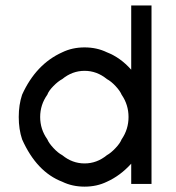

<svg xmlns="http://www.w3.org/2000/svg" viewBox="-20 -687 656 717"><path d="M379.2 -8.3Q341.7 10 295.8 10Q250 10 212.5 -8.3Q116.7 -45 62.5 -166.7Q50 -204.2 50 -250Q50 -295.8 62.5 -333.3Q114.2 -447.5 212.5 -491.7Q250 -510 295.8 -510Q341.7 -510 379.2 -491.7Q429.2 -472.5 470 -426.7V-666.7H545.8V0H470V-75.8Q429.2 -30.8 379.2 -8.3ZM379.2 -107.5Q394.2 -115.8 411.2 -133.8Q428.3 -151.7 434.2 -166.7Q460 -204.2 460 -250Q460 -295.8 434.2 -333.3Q428.3 -347.5 411.7 -365.4Q395 -383.3 379.2 -391.7Q341.7 -422.5 295.8 -422.5Q250 -422.5 212.5 -391.7Q196.7 -383.3 179.2 -365.4Q161.7 -347.5 156.7 -333.3Q130 -295.8 130 -250Q130 -204.2 156.7 -166.7Q162.5 -152.5 179.6 -134.2Q196.7 -115.8 212.5 -107.5Q250 -76.7 295.8 -76.7Q341.7 -76.7 379.2 -107.5Z"/></svg>

Font: 0xA000
Style: Regular
Weight: 400
Version: Version 0.1